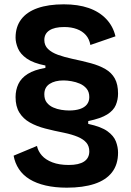

<svg xmlns="http://www.w3.org/2000/svg" viewBox="-20 -695 607 888"><path d="M289 173Q235 173 191.5 163Q148 153 117 134Q86 115 67.5 87Q49 59 43 25L151 -20Q156 4 173.5 24Q191 44 222.5 56Q254 68 298 68Q345 68 369 52Q393 36 393 5Q393 -19 379.5 -35Q366 -51 340 -62Q314 -73 276 -81Q230 -90 189.5 -100.5Q149 -111 118 -128.5Q87 -146 69.5 -174.5Q52 -203 52 -246Q52 -279 65 -306.5Q78 -334 108 -353Q138 -372 190 -381V-392Q134 -403 104 -424Q74 -445 63 -471.5Q52 -498 52 -521Q52 -571 78 -605.5Q104 -640 154 -657.5Q204 -675 275 -675Q341 -675 390 -658Q439 -641 471 -607.5Q503 -574 514 -527L398 -487Q393 -515 377 -533Q361 -551 335.5 -560.5Q310 -570 277 -570Q232 -570 208.5 -554.5Q185 -539 185 -510Q185 -485 202 -468.5Q219 -452 248 -441.5Q277 -431 314 -423Q362 -413 400.5 -402.5Q439 -392 467.5 -375.5Q496 -359 511 -332Q526 -305 526 -262Q526 -234 515.5 -209Q505 -184 475.5 -165.5Q446 -147 388 -135V-122Q448 -109 477 -88Q506 -67 516 -41Q526 -15 526 11Q526 66 498 102Q470 138 417 155.5Q364 173 289 173ZM300 -184Q329 -184 350 -191Q371 -198 382 -212Q393 -226 393 -246Q393 -270 380.5 -285Q368 -300 349.5 -308Q331 -316 310.5 -319.5Q290 -323 274 -323Q234 -323 209.5 -307Q185 -291 185 -259Q185 -235 196.5 -220.5Q208 -206 226 -198Q244 -190 263.5 -187Q283 -184 300 -184Z"/></svg>

Font: Bricolage Grotesque
Style: Bold
Weight: 700
Designer: Mathieu Triay
Foundry: Atelier Triay
Version: Version 1.001;gftools[0.9.33.dev8+g029e19f]